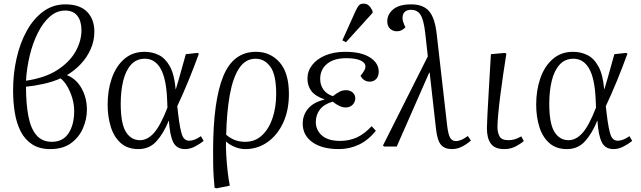

<svg xmlns="http://www.w3.org/2000/svg" viewBox="-20 -806 3528 1056"><path d="M256 14Q197 14 157 -12Q117 -38 94 -83Q71 -128 61.5 -186Q52 -244 52 -309Q52 -400 71 -484.5Q90 -569 127 -636Q164 -703 217.5 -742.5Q271 -782 339 -782Q419 -782 459 -741Q499 -700 499 -632Q499 -580 478 -534Q457 -488 422.5 -452Q388 -416 348 -393Q400 -372 429 -319.5Q458 -267 458 -203Q458 -151 436.5 -101Q415 -51 370.5 -18.5Q326 14 256 14ZM123 -362Q230 -378 297 -422Q364 -466 396 -523.5Q428 -581 428 -640Q428 -690 405.5 -719Q383 -748 338 -748Q292 -748 254 -714.5Q216 -681 188 -625Q160 -569 143.5 -500.5Q127 -432 123 -362ZM265 -26Q326 -26 357 -73Q388 -120 388 -196Q388 -231 377.5 -266.5Q367 -302 350 -331Q333 -360 313 -375Q271 -356 218.5 -344.5Q166 -333 123 -329Q123 -236 136 -167.5Q149 -99 180.5 -62.5Q212 -26 265 -26Z M741 14Q682 14 644.5 -19Q607 -52 589.5 -108Q572 -164 572 -231Q572 -310 595 -376Q618 -442 663.5 -481.5Q709 -521 775 -521Q818 -521 854 -503Q890 -485 914.5 -440.5Q939 -396 946 -315H947Q965 -374 977.5 -420.5Q990 -467 1002 -508L1066 -515L1074 -511Q1017 -354 955 -222L960 -178Q970 -95 981.5 -63.5Q993 -32 1021 -32Q1035 -32 1051.5 -38.5Q1068 -45 1085 -57L1100 -31Q1079 -14 1052 0Q1025 14 997 14Q952 14 933 -23.5Q914 -61 909 -142H908Q880 -73 841 -29.5Q802 14 741 14ZM750 -35Q791 -35 826.5 -74.5Q862 -114 901 -214L899 -262Q894 -375 863 -429Q832 -483 777 -483Q730 -483 700.5 -450Q671 -417 657.5 -361Q644 -305 644 -236Q644 -126 672.5 -80.5Q701 -35 750 -35Z M1170 230 1160 226Q1157 192 1155 162Q1153 132 1152.5 97.5Q1152 63 1152 17Q1153 -253 1208 -387Q1263 -521 1388 -521Q1467 -521 1518 -463Q1569 -405 1569 -289Q1569 -199 1537.5 -131Q1506 -63 1451.5 -24.5Q1397 14 1329 14Q1300 14 1271 2Q1242 -10 1224 -27H1223Q1222 5 1224.5 48.5Q1227 92 1232 136.5Q1237 181 1244 215ZM1328 -26Q1383 -26 1421 -61.5Q1459 -97 1479 -156.5Q1499 -216 1499 -290Q1499 -395 1467 -439Q1435 -483 1386 -483Q1330 -483 1295.5 -431Q1261 -379 1244 -285Q1227 -191 1224 -65Q1268 -26 1328 -26Z M1844 14Q1751 14 1698 -24Q1645 -62 1645 -126Q1645 -174 1675 -209Q1705 -244 1764 -258V-260Q1714 -277 1692.5 -305.5Q1671 -334 1671 -373Q1671 -415 1697 -448.5Q1723 -482 1770 -501.5Q1817 -521 1879 -521Q1967 -521 2015 -490Q2063 -459 2063 -412Q2063 -387 2049.5 -372Q2036 -357 2014 -357Q1980 -357 1963 -389Q1978 -408 1984 -419Q1990 -430 1990 -440Q1990 -461 1963 -473.5Q1936 -486 1884 -486Q1817 -486 1779 -455Q1741 -424 1741 -372Q1741 -338 1759 -313Q1777 -288 1811 -277Q1828 -291 1845.5 -300.5Q1863 -310 1882 -310Q1905 -310 1919.5 -297.5Q1934 -285 1934 -265Q1934 -245 1919.5 -230Q1905 -215 1881 -215Q1849 -215 1810 -247Q1762 -233 1739.5 -203.5Q1717 -174 1717 -135Q1717 -90 1751 -60.5Q1785 -31 1850 -31Q1901 -31 1942.5 -50Q1984 -69 2024 -112L2047 -87Q2006 -35 1954 -10.5Q1902 14 1844 14ZM1883 -574 1863 -584 1935 -744Q1945 -766 1953.5 -776Q1962 -786 1980 -786Q1997 -786 2008 -776Q2019 -766 2029 -746V-735Z M2465 14Q2426 14 2405.5 -9.5Q2385 -33 2378 -97L2343 -408L2340 -405L2162 0H2094L2086 -5L2333 -496L2319 -622Q2311 -695 2293.5 -723.5Q2276 -752 2241 -752Q2217 -752 2205.5 -740Q2194 -728 2194 -709Q2194 -697 2196.5 -688.5Q2199 -680 2204 -668L2210 -656Q2203 -648 2191 -641Q2179 -634 2162 -634Q2141 -634 2125.5 -648Q2110 -662 2110 -689Q2110 -727 2142.5 -754.5Q2175 -782 2242 -782Q2307 -782 2339.5 -745Q2372 -708 2382 -618L2439 -118Q2445 -66 2456 -48Q2467 -30 2487 -30Q2516 -30 2553 -58L2570 -33Q2546 -12 2520 1Q2494 14 2465 14Z M2753 14Q2702 14 2680 -15.5Q2658 -45 2658 -101Q2658 -120 2661 -178Q2664 -236 2669 -321.5Q2674 -407 2680 -508L2757 -515L2765 -511Q2756 -454 2747 -393Q2738 -332 2731 -276Q2724 -220 2720 -176Q2716 -132 2716 -108Q2716 -77 2727.5 -56Q2739 -35 2776 -35Q2794 -35 2810 -39.5Q2826 -44 2847 -56L2861 -30Q2836 -10 2810.5 2Q2785 14 2753 14Z M3098 14Q3039 14 3001.5 -19Q2964 -52 2946.5 -108Q2929 -164 2929 -231Q2929 -310 2952 -376Q2975 -442 3020.5 -481.5Q3066 -521 3132 -521Q3175 -521 3211 -503Q3247 -485 3271.5 -440.5Q3296 -396 3303 -315H3304Q3322 -374 3334.5 -420.5Q3347 -467 3359 -508L3423 -515L3431 -511Q3374 -354 3312 -222L3317 -178Q3327 -95 3338.5 -63.5Q3350 -32 3378 -32Q3392 -32 3408.5 -38.5Q3425 -45 3442 -57L3457 -31Q3436 -14 3409 0Q3382 14 3354 14Q3309 14 3290 -23.5Q3271 -61 3266 -142H3265Q3237 -73 3198 -29.5Q3159 14 3098 14ZM3107 -35Q3148 -35 3183.5 -74.5Q3219 -114 3258 -214L3256 -262Q3251 -375 3220 -429Q3189 -483 3134 -483Q3087 -483 3057.5 -450Q3028 -417 3014.5 -361Q3001 -305 3001 -236Q3001 -126 3029.5 -80.5Q3058 -35 3107 -35Z"/></svg>

Font: Literata 36pt Light
Style: Italic
Weight: 300
Italic angle: -2°
Designer: Latin by Veronika Burian and Jose Scaglione. Greek by Irene Vlachou. Cyrillic by Vera Evstafieva
Foundry: TypeTogether
Version: Version 3.002